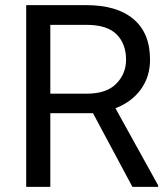

<svg xmlns="http://www.w3.org/2000/svg" viewBox="-20 -731 656 751"><path d="M498 0 343.8 -288.1H176.8V0H82.5V-710.9H317.9Q437.5 -710.9 502.2 -656.2Q566.9 -601.6 566.9 -497.6Q566.9 -431.2 531 -381.6Q495.1 -332 431.6 -307.6L598.6 -5.9V0ZM317.9 -633.8H176.8V-364.7H320.8Q396.5 -364.7 434.8 -403.6Q473.1 -442.4 473.1 -497.6Q473.1 -559.1 436.3 -596.4Q399.4 -633.8 317.9 -633.8Z"/></svg>

Font: Vazirmatn RD UI FD
Style: Regular
Weight: 400
Designer: Saber Rastikerdar
Foundry: Saber Rastikerdar
Version: Version 33.003